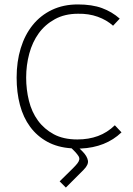

<svg xmlns="http://www.w3.org/2000/svg" viewBox="-20 -660 598 866"><path d="M528 -63Q457 5 344 10H339L354 25Q373 45 376.5 64Q380 83 357 106L277 186L249 158L309 99Q322 86 329 77Q336 68 337.5 60Q339 52 334 44Q329 36 319 25L303 9Q240 5 193.5 -20.5Q147 -46 116 -88Q85 -130 70 -186.5Q55 -243 55 -310Q55 -382 73.5 -442.5Q92 -503 127.5 -547Q163 -591 214.5 -615.5Q266 -640 331 -640Q395 -640 440 -623.5Q485 -607 520 -576L490 -544Q461 -570 420.5 -584.5Q380 -599 332 -598Q272 -598 227.5 -573.5Q183 -549 154.5 -509.5Q126 -470 112 -418Q98 -366 98 -310Q98 -256 110.5 -205.5Q123 -155 151 -116.5Q179 -78 222.5 -54.5Q266 -31 329 -31Q380 -31 422 -46.5Q464 -62 498 -95Z"/></svg>

Font: TypoPRO Sinkin Sans
Style: 200 X Light
Weight: 200
Designer: Keith Bates
Foundry: K-Type
Version: Sinkin Sans (version 1.0)  by Keith Bates   •   © 2014   www